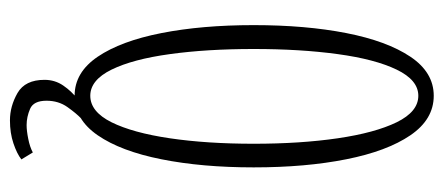

<svg xmlns="http://www.w3.org/2000/svg" viewBox="-273 -478 892 386"><g transform="rotate(90 173.0 -285.0)"><path d="M172.5 11Q125.5 11 94 -35.5Q62.5 -82 46.5 -163.5Q30.5 -245 30.5 -349Q30.5 -453.5 46.5 -535.2Q62.5 -617 94 -664Q125.5 -711 172.5 -711Q220 -711 252 -664Q284 -617 300.2 -535.2Q316.5 -453.5 316.5 -349Q316.5 -245 300.2 -163.5Q284 -82 252 -35.5Q220 11 172.5 11ZM172.5 -20.5Q204.5 -20.5 225.8 -63.2Q247 -106 258 -180.5Q269 -255 269 -349Q269 -443 258 -518Q247 -593 225.8 -636.5Q204.5 -680 172.5 -680Q141 -680 120 -636.5Q99 -593 88.8 -518Q78.5 -443 78.5 -349Q78.5 -255 88.8 -180.5Q99 -106 120 -63.2Q141 -20.5 172.5 -20.5ZM222 141Q193.5 141 167 125.8Q140.5 110.5 140.5 71.5Q140.5 50.5 152 33.8Q163.5 17 179 5.2Q194.5 -6.5 205.5 -12.5L218.5 -2.5Q208 7.5 195.2 25.5Q182.5 43.5 182.5 67.5Q182.5 93.5 198.8 100.5Q215 107.5 231.5 107.5Q243 107.5 259.2 104.2Q275.5 101 286.5 95L300.5 118Q289 127 268.2 134Q247.5 141 222 141Z"/></g></svg>

Font: Imbue 10pt ExtraLight
Style: Regular
Weight: 200
Designer: Tyler Finck
Foundry: Etcetera Type Company
Version: Version 1.102; ttfautohint (v1.8.3)